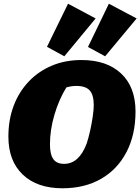

<svg xmlns="http://www.w3.org/2000/svg" viewBox="-20 -996 753 1030"><path d="M315 14Q179 14 102 -59.5Q25 -133 25 -263Q25 -354 53.5 -429Q82 -504 134.5 -559Q187 -614 258.5 -644Q330 -674 417 -674Q553 -674 630 -601.5Q707 -529 707 -398Q707 -273 658.5 -180Q610 -87 522 -36.5Q434 14 315 14ZM324 -117Q404 -117 445 -226Q454 -253 463 -292.5Q472 -332 477.5 -370.5Q483 -409 483 -432Q483 -486 461.5 -510.5Q440 -535 390 -535Q363 -535 336 -527Q296 -462 272 -380.5Q248 -299 248 -222Q248 -168 266 -142.5Q284 -117 324 -117ZM345 -976 493 -897 325 -694 232 -745ZM564 -976 713 -897 544 -694 452 -744Z"/></svg>

Font: Piazzolla Black
Style: Italic
Weight: 900
Italic angle: -11.3°
Designer: Juan Pablo del Peral
Foundry: Huerta Tipografica
Version: Version 1.330